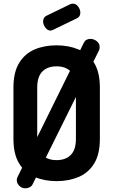

<svg xmlns="http://www.w3.org/2000/svg" viewBox="-20 -977 614 1042"><path d="M287 6Q221 6 168 -16.5Q115 -39 84 -89.5Q53 -140 53 -223V-502Q53 -585 84 -635.5Q115 -686 167.5 -708.5Q220 -731 287 -731Q353 -731 406.5 -708.5Q460 -686 491 -635.5Q522 -585 522 -502V-223Q522 -140 491 -89.5Q460 -39 406.5 -16.5Q353 6 287 6ZM287 -108Q336 -108 364 -136Q392 -164 392 -223V-502Q392 -561 364 -589Q336 -617 287 -617Q238 -617 210 -589Q182 -561 182 -502V-223Q182 -164 210 -136Q238 -108 287 -108ZM118 45Q98 45 84.5 31Q71 17 71 1Q71 -8 75 -16L435 -745Q445 -766 471 -766Q489 -766 505 -753.5Q521 -741 521 -721Q521 -711 517 -703L157 23Q153 33 141.5 39Q130 45 118 45ZM254 -811Q238 -811 226 -827.5Q214 -844 214 -860Q214 -882 231 -891L363 -955Q370 -957 376 -957Q393 -957 404.5 -941Q416 -925 416 -908Q416 -887 398 -878L268 -815Q264 -814 261 -812.5Q258 -811 254 -811Z"/></svg>

Font: Dosis
Style: Bold
Weight: 700
Designer: EdgarTolentino, PabloImpallari, IginoMarini
Foundry: EdgarTolentino, PabloImpallari, IginoMarini
Version: Version 3.001; ttfautohint (v1.8.2)